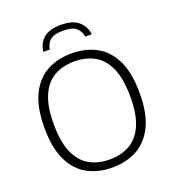

<svg xmlns="http://www.w3.org/2000/svg" viewBox="-165 -1066 1085 1200"><g transform="rotate(-20 377.5 -466.0)"><path d="M377.5 9Q283 9 211.5 -30.2Q140 -69.5 100.2 -153.2Q60.5 -237 60.5 -370Q60.5 -503 100.8 -586.8Q141 -670.5 212.5 -709.8Q284 -749 377.5 -749Q472 -749 543.5 -709.5Q615 -670 654.8 -586.5Q694.5 -503 694.5 -370Q694.5 -237 654.2 -153.5Q614 -70 542.5 -30.5Q471 9 377.5 9ZM377.5 -44Q453.5 -44 510.8 -76Q568 -108 600 -179Q632 -250 632 -367.5Q632 -487.5 600 -559.8Q568 -632 510.8 -664Q453.5 -696 377.5 -696Q301.5 -696 244.2 -664.2Q187 -632.5 155 -561.2Q123 -490 123 -372.5Q123 -252 155 -180Q187 -108 244.2 -76Q301.5 -44 377.5 -44ZM216.5 -818Q222 -871.5 260.2 -905.5Q298.5 -939.5 376.5 -939.5Q454.5 -939.5 493.8 -905.2Q533 -871 538.5 -818H495.5Q489.5 -856.5 463 -878.5Q436.5 -900.5 376.5 -900.5Q317 -900.5 291 -878.5Q265 -856.5 259.5 -818Z"/></g></svg>

Font: Encode Sans Semi Expanded Light
Style: Regular
Weight: 300
Width: 6
Designer: Multiple Designers
Foundry: Impallari Type
Version: Version 3.000; ttfautohint (v1.8.3) -l 8 -r 50 -G 200 -x 14 